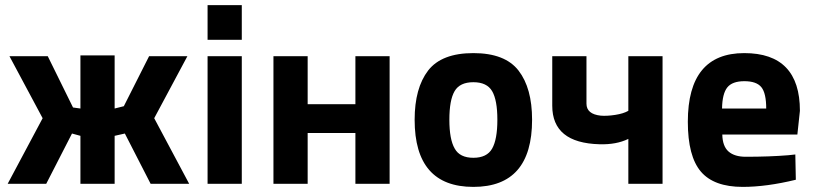

<svg xmlns="http://www.w3.org/2000/svg" viewBox="-20 -720 3187 752"><path d="M147 -257 17 -500H167L266 -299L295 -295V-503H429V-295L465 -304L564 -500H714L584 -257L721 0H570L469 -197L429 -188V0H295V-188L262 -197L161 0H10Z M793 0V-500H927V0ZM793 -564V-700H927V-564Z M1051 -500H1185V-312H1372V-500H1506V0H1372V-199H1185V0H1051Z M1657 -444Q1710 -512 1834 -512Q1958 -512 2011 -443.5Q2064 -375 2064 -251Q2064 12 1834 12Q1604 12 1604 -251Q1604 -375 1657 -444ZM1761 -138Q1781 -102 1834 -102Q1887 -102 1907.5 -138Q1928 -174 1928 -251Q1928 -328 1907.5 -363Q1887 -398 1834 -398Q1781 -398 1760.5 -363Q1740 -328 1740 -251Q1740 -174 1761 -138Z M2575 -500V0H2441V-176Q2394 -153 2328 -155Q2143 -160 2143 -306V-500H2277V-314Q2277 -273 2333 -267Q2357 -265 2389.5 -270Q2422 -275 2441 -286V-500Z M2809 -193Q2810 -147 2833.5 -126.5Q2857 -106 2901 -106Q2994 -106 3067 -112L3095 -115L3097 -16Q2982 12 2889 12Q2776 12 2725 -48Q2674 -108 2674 -243Q2674 -512 2895 -512Q3113 -512 3113 -286L3103 -193ZM2981 -295Q2981 -355 2962 -378.5Q2943 -402 2895.5 -402Q2848 -402 2828.5 -377.5Q2809 -353 2808 -295Z"/></svg>

Font: Titillium Web[RUS by Daymarius]
Style: Bold
Weight: 700
Designer: Cyrillization by Daymarius
Foundry: Cyrillization by Daymarius
Version: Version 1.002 September 11, 2018